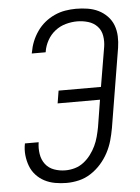

<svg xmlns="http://www.w3.org/2000/svg" viewBox="-53 -785 607 835"><g transform="rotate(-5 250.0 -367.5)"><path d="M204 8Q179 8 154 3.5Q129 -1 108 -12Q87 -23 71 -40.5Q55 -58 46.5 -80.5Q38 -103 35.5 -128Q33 -153 38 -178Q38 -178 38 -178.5Q38 -179 38 -179H98Q98 -179 98 -179Q98 -179 98 -178Q94 -153 98 -127.5Q102 -102 116.5 -83Q131 -64 154.5 -55.5Q178 -47 204 -47Q225 -47 245.5 -53Q266 -59 283.5 -72.5Q301 -86 314.5 -104Q328 -122 337 -141Q346 -160 351.5 -180.5Q357 -201 361 -222L380 -340H195L204 -395H389L418 -567Q422 -591 418 -615.5Q414 -640 398 -657Q382 -674 358.5 -681Q335 -688 310 -688Q286 -688 260.5 -681Q235 -674 214 -657.5Q193 -641 180 -617.5Q167 -594 163 -569Q163 -568 163 -567.5Q163 -567 162 -566H102Q102 -567 102 -568Q102 -569 103 -571Q107 -595 116 -617.5Q125 -640 139.5 -661Q154 -682 173.5 -698Q193 -714 216 -724.5Q239 -735 263 -739Q287 -743 310 -743Q336 -743 361 -739Q386 -735 407.5 -724.5Q429 -714 446 -696.5Q463 -679 471.5 -656.5Q480 -634 481 -608.5Q482 -583 478 -558L421 -213Q416 -185 408.5 -158.5Q401 -132 387.5 -106.5Q374 -81 354.5 -59Q335 -37 310.5 -21Q286 -5 258.5 1.5Q231 8 204 8Z"/></g></svg>

Font: Iosevka Curly Light Oblique
Style: Regular
Weight: 300
Italic angle: -9°
Monospace: yes
Designer: Belleve Invis
Foundry: Belleve Invis
Version: Version 11.1.0; ttfautohint (v1.8.3)